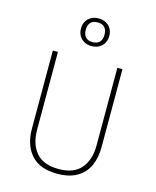

<svg xmlns="http://www.w3.org/2000/svg" viewBox="-136 -1026 914 1127"><g transform="rotate(15 321.5 -462.0)"><path d="M533 -208Q533 -143 510.5 -94Q488 -45 440.5 -17.5Q393 10 322 10Q215 10 162.5 -49Q110 -108 110 -208V-682H141V-211Q141 -121 185.5 -70Q230 -19 322 -19Q414 -19 458 -71Q502 -123 502 -211V-682H533ZM322 -934Q347 -934 366.5 -923.5Q386 -913 397 -894Q408 -875 408 -850Q408 -825 397 -806Q386 -787 366.5 -776.5Q347 -766 322 -766Q297 -766 277.5 -776.5Q258 -787 247 -806Q236 -825 236 -850Q236 -875 247 -894Q258 -913 277.5 -923.5Q297 -934 322 -934ZM322 -910Q294 -910 279.5 -894.5Q265 -879 265 -850Q265 -821 279.5 -805.5Q294 -790 322 -790Q350 -790 364.5 -805.5Q379 -821 379 -850Q379 -879 364.5 -894.5Q350 -910 322 -910Z"/></g></svg>

Font: Firava
Style: Regular
Weight: 400
Designer: Carrois Corporate & Edenspiekermann AG
Foundry: Greg Finn Gibson
Version: Version 5.000